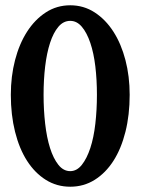

<svg xmlns="http://www.w3.org/2000/svg" viewBox="-20 -692 550 727"><path d="M246 15Q195 15 153.5 -11Q112 -37 82.5 -83Q53 -129 37 -193Q21 -257 21 -333Q21 -403 37 -464.5Q53 -526 82.5 -572Q112 -618 153.5 -645Q195 -672 246 -672Q297 -672 338.5 -645Q380 -618 409.5 -572Q439 -526 455 -464.5Q471 -403 471 -333Q471 -257 455 -193Q439 -129 409.5 -83Q380 -37 338.5 -11Q297 15 246 15ZM246 -44Q271 -44 290 -68Q309 -92 322 -131.5Q335 -171 341 -223.5Q347 -276 347 -333Q347 -390 341 -440.5Q335 -491 322 -529.5Q309 -568 290 -590.5Q271 -613 246 -613Q220 -613 201 -590.5Q182 -568 169.5 -529.5Q157 -491 151 -440.5Q145 -390 145 -333Q145 -276 151 -223.5Q157 -171 169.5 -131.5Q182 -92 201 -68Q220 -44 246 -44Z"/></svg>

Font: New Athena Unicode
Style: Bold
Weight: 700
Designer: J. Rusten 1997; rev. by R. Hancock 2001, 2002, rev. by D. Mastronarde 2002-2021
Foundry: Society for Classical Studies (formerly American Philological Association)
Version: Version 5.008